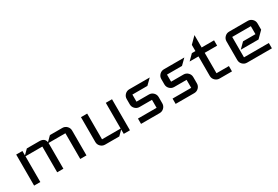

<svg xmlns="http://www.w3.org/2000/svg" viewBox="37 -1182 2716 1874"><g transform="rotate(-30 1395.0 -245.0)"><path d="M660 0H590V-290H400V0H330V-290H140V0H70V-350H140V-300L190 -350H330Q391 -350 399 -299L450 -350H590Q619 -350 639.5 -329.5Q660 -309 660 -280Z M1150 0H1080V-50L1030 0H870Q841 0 820.5 -20.5Q800 -41 800 -70V-350H870V-60H1080V-350H1150Z M1575 -350 1514 -290H1345V-210H1485Q1514 -210 1534.5 -189.5Q1555 -169 1555 -140V-70Q1555 -41 1534.5 -20.5Q1514 0 1485 0H1275V-60H1485V-150H1345Q1316 -150 1295.5 -170.5Q1275 -191 1275 -220V-280Q1275 -309 1295.5 -329.5Q1316 -350 1345 -350Z M1965 -350 1904 -290H1735V-210H1875Q1904 -210 1924.5 -189.5Q1945 -169 1945 -140V-70Q1945 -41 1924.5 -20.5Q1904 0 1875 0H1665V-60H1875V-150H1735Q1706 -150 1685.5 -170.5Q1665 -191 1665 -220V-280Q1665 -309 1685.5 -329.5Q1706 -350 1735 -350Z M2300 0H2160Q2131 0 2110.5 -20.5Q2090 -41 2090 -70V-290H1990L2050 -350H2090V-420L2160 -490V-350H2300V-290H2160V-60H2300Z M2750 0H2470Q2441 0 2420.5 -20.5Q2400 -41 2400 -70V-280Q2400 -309 2420.5 -329.5Q2441 -350 2470 -350H2680Q2709 -350 2729.5 -329.5Q2750 -309 2750 -280V-210L2680 -140H2480L2540 -200H2680V-290H2470V-60H2750Z"/></g></svg>

Font: Iceland
Style: Regular
Weight: 400
Designer: Cyreal (www.cyreal.org)
Foundry: Cyreal (www.cyreal.org)
Version: Version 1.001